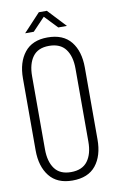

<svg xmlns="http://www.w3.org/2000/svg" viewBox="-93 -885 568 941"><g transform="rotate(-10 190.5 -414.5)"><path d="M190 -809 129 -745H86L170 -835H210L294 -745H251ZM190 -706Q268 -706 306.5 -658Q345 -610 345 -529V-171Q345 -90 306.5 -42Q268 6 190 6Q114 6 75.5 -42.5Q37 -91 37 -171V-529Q37 -609 75.5 -657.5Q114 -706 190 -706ZM190 -664Q135 -664 109 -628.5Q83 -593 83 -532V-168Q83 -107 109 -71.5Q135 -36 190 -36Q246 -36 272.5 -71.5Q299 -107 299 -168V-532Q299 -593 272.5 -628.5Q246 -664 190 -664Z"/></g></svg>

Font: TypoPRO Bebas Neue
Style: Regular
Weight: 400
Designer: Ryoichi Tsunekawa
Foundry: Ryoichi Tsunekawa
Version: Version 001.003